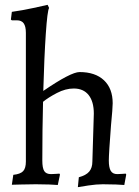

<svg xmlns="http://www.w3.org/2000/svg" viewBox="-20 -762 574 794"><path d="M87 -94V-626Q87 -653 78 -665.5Q69 -678 50 -678H29L25 -681L29 -713Q72 -719 118 -729Q164 -739 177 -742L183 -729Q176 -718 169.5 -623.5Q163 -529 159 -386Q273 -464 309 -464Q374 -464 410 -430Q446 -396 446 -335Q446 -315 439 -243Q430 -126 430 -98Q430 -69 438 -55.5Q446 -42 465 -42Q476 -42 486 -43Q496 -44 500 -44L502 -40L494 3Q485 2 460 1Q435 0 405 0Q379 0 345.5 5Q312 10 302 12L306 -29Q336 -37 349 -52.5Q362 -68 362 -94L368 -292Q368 -342 346.5 -369Q325 -396 285 -396Q251 -396 215.5 -377.5Q180 -359 158 -341Q155 -226 155 -98Q155 -67 163 -54.5Q171 -42 191 -42Q202 -42 212 -43Q222 -44 226 -44L228 -40L219 3Q210 2 184 1Q158 0 128 0Q95 0 67 1Q39 2 29 2L35 -39Q64 -42 75.5 -54Q87 -66 87 -94Z"/></svg>

Font: Sahitya
Style: Regular
Weight: 400
Designer: Juan Pablo del Peral
Foundry: Juan Pablo del Peral (http://www.huertatipografica.com)
Version: Version 1.001;PS 001.000;hotconv 1.0.70;makeotf.lib2.5.58329